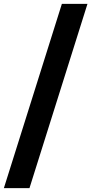

<svg xmlns="http://www.w3.org/2000/svg" viewBox="-20 -760 472 990"><path d="M0 210 299 -740H431L132 210Z"/></svg>

Font: Georama
Style: Bold
Weight: 700
Designer: Jean-Baptiste Levee
Foundry: Production Type
Version: Version 1.000